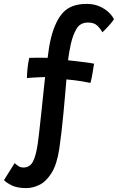

<svg xmlns="http://www.w3.org/2000/svg" viewBox="-68 -721 604 984"><path d="M376 -701Q414 -701 443.2 -687.8Q472.5 -674.5 491 -656Q509.5 -637.5 516 -622Q504.5 -605 485.2 -584.2Q466 -563.5 456.5 -555.5Q448 -572.5 431.2 -589Q414.5 -605.5 383.5 -605.5Q344 -605.5 325.2 -575Q306.5 -544.5 295.5 -497.5Q291.5 -481 287 -454.8Q282.5 -428.5 281 -412Q295.5 -410.5 322 -407.5Q348.5 -404.5 374.5 -401Q400.5 -397.5 414 -394.5Q411 -374.5 406.2 -346Q401.5 -317.5 395.5 -296Q388.5 -298 353.2 -304Q318 -310 272.5 -314Q269.5 -281.5 265.8 -236.2Q262 -191 257.2 -141.2Q252.5 -91.5 247 -44Q241.5 3.5 236 40.5Q224 121 196.5 165Q169 209 134.8 226Q100.5 243 67.5 243Q19 243 -9.2 228.5Q-37.5 214 -47.5 202L7 115Q15 122.5 26 130Q37 137.5 52.5 137.5Q85 137.5 101 107Q117 76.5 126 11.5Q129 -10.5 133.5 -49.5Q138 -88.5 143 -136.2Q148 -184 153.2 -233.2Q158.5 -282.5 163 -326Q150 -326 131.2 -325Q112.5 -324 95.2 -323Q78 -322 70 -321Q70 -339 73 -369.8Q76 -400.5 82 -424.5Q93 -425 113 -425Q133 -425 151.5 -425Q170 -425 176 -424.5Q179 -451 183.5 -478Q188 -505 194 -529Q216.5 -616.5 257.2 -658.8Q298 -701 376 -701Z"/></svg>

Font: Grandstander Medium
Style: Regular
Weight: 500
Designer: Tyler Finck
Foundry: Etcetera Type Co
Version: Version 1.200; ttfautohint (v1.8.3)